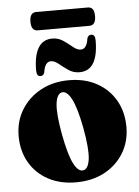

<svg xmlns="http://www.w3.org/2000/svg" viewBox="-55 -824 634 876"><g transform="rotate(-5 262.0 -386.0)"><path d="M265.5 -458Q338 -458 392.8 -428Q447.5 -398 478 -345Q508.5 -292 508.5 -222.5Q508.5 -156.5 476.8 -104Q445 -51.5 388.8 -21.2Q332.5 9 258 9Q185.5 9 130.8 -20.5Q76 -50 45.5 -102.8Q15 -155.5 15 -224.5Q15 -290.5 47 -343.2Q79 -396 135.5 -427Q192 -458 265.5 -458ZM296 -43Q319 -47.5 324.5 -93Q330 -138.5 312.5 -234Q294.5 -329 273.2 -369.5Q252 -410 228.5 -405.5Q205.5 -400.5 200.2 -355.2Q195 -310 212.5 -214.5Q230.5 -119 251.5 -78.5Q272.5 -38 296 -43ZM317.5 -490Q289 -490 266.8 -505.5Q244.5 -521 226 -536.2Q207.5 -551.5 191 -551.5Q163.5 -551.5 156.5 -502.5Q152 -488 138.5 -488Q120.5 -488 120.5 -515.5Q120.5 -583 142 -618.5Q163.5 -654 206 -654Q234 -654 256.2 -638.8Q278.5 -623.5 297 -608Q315.5 -592.5 332 -592.5Q360 -592.5 366.5 -641.5Q371.5 -656 385 -656Q403 -656 403 -629Q403 -490 317.5 -490ZM114 -738.5Q114 -781 144 -781H380Q395 -781 402.5 -771.2Q410 -761.5 410 -739Q410 -697 380 -697H144Q114 -697 114 -738.5Z"/></g></svg>

Font: Fraunces 144pt Soft Black
Style: Regular
Weight: 900
Version: Version 1.000;[b76b70a41]